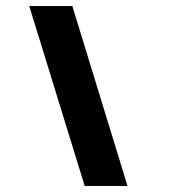

<svg xmlns="http://www.w3.org/2000/svg" viewBox="-20 -579 565 637"><path d="M261 38 77 -559H220L403 38Z"/></svg>

Font: Genos Black
Style: Italic
Weight: 900
Italic angle: -8°
Version: Version 1.010